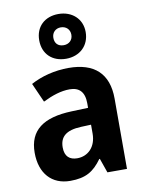

<svg xmlns="http://www.w3.org/2000/svg" viewBox="-92 -901 738 976"><g transform="rotate(-10 276.5 -413.0)"><path d="M278 -605C348 -605 399 -651 399 -722C399 -791 347 -836 278 -836C207 -836 159 -791 159 -721C159 -650 207 -605 278 -605ZM278 -675C248 -675 232 -693 232 -721C232 -749 252 -767 278 -767C305 -767 325 -749 325 -721C325 -693 305 -675 278 -675ZM281 -557C209 -557 140 -539 85 -509L129 -410C178 -434 223 -449 268 -449C317 -449 344 -422 344 -364V-340L259 -337C112 -332 37 -278 37 -162C37 -55 96 10 191 10C272 10 313 -16 355 -74H358L384 0H485V-363C485 -493 413 -557 281 -557ZM293 -251 344 -253V-207C344 -138 301 -97 246 -97C207 -97 182 -117 182 -164C182 -217 212 -248 293 -251Z"/></g></svg>

Font: Noto Sans Myanmar SemiCondensed
Style: Bold
Weight: 700
Width: 4
Designer: Monotype Design Team
Foundry: Monotype Imaging Inc.
Version: Version 2.107